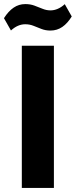

<svg xmlns="http://www.w3.org/2000/svg" viewBox="-37 -925 374 945"><path d="M228.3 -700V0H70.4V-700ZM-17.5 -835.5Q4.1 -869.7 30 -887.3Q55.8 -904.9 87.5 -904.9Q112.1 -904.9 132.4 -897.4Q152.8 -889.9 172.1 -881.9Q191.4 -873.9 211.5 -873.9Q229.6 -873.9 247.1 -881.5Q264.7 -889 281.8 -904.5L316.1 -844Q295.6 -810.3 269.8 -792.5Q243.9 -774.6 211.2 -774.6Q187.1 -774.6 166.8 -782.6Q146.4 -790.6 127.6 -798.1Q108.8 -805.6 87.2 -805.6Q68.6 -805.6 51.3 -798Q34 -790.5 16.9 -775Z"/></svg>

Font: Pathway Extreme 8pt Thin
Style: Regular
Weight: 100
Designer: Eduardo Rodriguez Tunni
Foundry: Eduardo Rodriguez Tunni
Version: Version 1.000